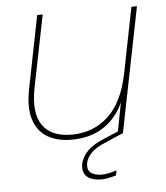

<svg xmlns="http://www.w3.org/2000/svg" viewBox="-50 -545 661 765"><g transform="rotate(-5 280.5 -162.5)"><path d="M426 0H405L429 -124Q401 -62 348.5 -27.5Q296 7 219 7Q165 7 125.5 -15.5Q86 -38 70 -87Q54 -136 70 -213L127 -500H149L91 -211Q72 -112 106.5 -62.5Q141 -13 223 -13Q308 -13 368.5 -68Q429 -123 452 -239L504 -500H526ZM422 -16 425 -1 354 30Q314 46 296 65.5Q278 85 274 104Q269 132 284.5 144Q300 156 328 156Q354 156 388 144L384 164Q369 169 353.5 172Q338 175 324 175Q300 175 282.5 167.5Q265 160 257.5 145Q250 130 254 106Q260 79 283 55.5Q306 32 353 13Z"/></g></svg>

Font: Albert Sans Thin
Style: Italic
Weight: 250
Italic angle: -11.25°
Designer: Andreas Rasmussen
Foundry: a.Foundry
Version: Version 1.025